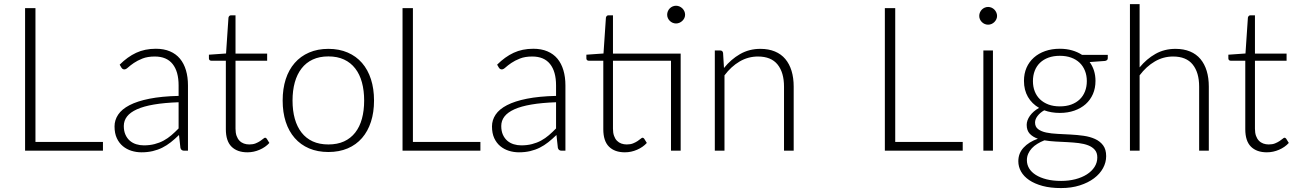

<svg xmlns="http://www.w3.org/2000/svg" viewBox="-20 -748 6432 953"><path d="M491 -43.5V0H104.5V-707.5H156V-43.5Z M866.5 -240.5Q795.5 -238 744.2 -229.2Q693 -220.5 659.8 -205.5Q626.5 -190.5 610.5 -169.8Q594.5 -149 594.5 -122.5Q594.5 -97.5 602.8 -79.2Q611 -61 624.8 -49.2Q638.5 -37.5 656.5 -32Q674.5 -26.5 694 -26.5Q723 -26.5 747.2 -32.8Q771.5 -39 792.2 -50.2Q813 -61.5 831 -77Q849 -92.5 866.5 -110.5ZM574 -427Q613 -466 656 -486Q699 -506 753.5 -506Q793.5 -506 823.5 -493.2Q853.5 -480.5 873.2 -456.8Q893 -433 903 -399.2Q913 -365.5 913 -324V0H894Q879 0 875.5 -14L868.5 -78Q848 -58 827.8 -42Q807.5 -26 785.5 -15Q763.5 -4 738 2Q712.5 8 682 8Q656.5 8 632.5 0.5Q608.5 -7 589.8 -22.5Q571 -38 559.8 -62.2Q548.5 -86.5 548.5 -120.5Q548.5 -152 566.5 -179Q584.5 -206 623 -226Q661.5 -246 721.8 -258Q782 -270 866.5 -272V-324Q866.5 -393 836.8 -430.2Q807 -467.5 748.5 -467.5Q712.5 -467.5 687.2 -457.5Q662 -447.5 644.5 -435.5Q627 -423.5 616 -413.5Q605 -403.5 597.5 -403.5Q592 -403.5 588.5 -406Q585 -408.5 582.5 -412.5Z M1208 8Q1157.5 8 1129.2 -20Q1101 -48 1101 -106.5V-446.5H1029.5Q1024 -446.5 1020.5 -449.5Q1017 -452.5 1017 -458V-476.5L1102 -482.5L1114 -660.5Q1115 -665 1118 -668.5Q1121 -672 1126.5 -672H1149V-482H1306V-446.5H1149V-109Q1149 -88.5 1154.2 -73.8Q1159.5 -59 1168.8 -49.5Q1178 -40 1190.5 -35.5Q1203 -31 1217.5 -31Q1235.5 -31 1248.5 -36.2Q1261.5 -41.5 1271 -47.8Q1280.5 -54 1286.5 -59.2Q1292.5 -64.5 1296 -64.5Q1300 -64.5 1304 -59.5L1317 -38.5Q1298 -17.5 1268.8 -4.8Q1239.5 8 1208 8Z M1610 -505.5Q1663.5 -505.5 1705.8 -487.2Q1748 -469 1777 -435.5Q1806 -402 1821.2 -354.8Q1836.5 -307.5 1836.5 -249Q1836.5 -190.5 1821.2 -143.5Q1806 -96.5 1777 -63Q1748 -29.5 1705.8 -11.5Q1663.5 6.5 1610 6.5Q1556.5 6.5 1514.2 -11.5Q1472 -29.5 1442.8 -63Q1413.5 -96.5 1398.2 -143.5Q1383 -190.5 1383 -249Q1383 -307.5 1398.2 -354.8Q1413.5 -402 1442.8 -435.5Q1472 -469 1514.2 -487.2Q1556.5 -505.5 1610 -505.5ZM1610 -31Q1654.5 -31 1687.8 -46.2Q1721 -61.5 1743.2 -90Q1765.5 -118.5 1776.5 -158.8Q1787.5 -199 1787.5 -249Q1787.5 -298.5 1776.5 -339Q1765.5 -379.5 1743.2 -408.2Q1721 -437 1687.8 -452.5Q1654.5 -468 1610 -468Q1565.5 -468 1532.2 -452.5Q1499 -437 1476.8 -408.2Q1454.5 -379.5 1443.2 -339Q1432 -298.5 1432 -249Q1432 -199 1443.2 -158.8Q1454.5 -118.5 1476.8 -90Q1499 -61.5 1532.2 -46.2Q1565.5 -31 1610 -31Z M2364.5 -43.5V0H1978V-707.5H2029.5V-43.5Z M2740 -240.5Q2669 -238 2617.8 -229.2Q2566.5 -220.5 2533.2 -205.5Q2500 -190.5 2484 -169.8Q2468 -149 2468 -122.5Q2468 -97.5 2476.2 -79.2Q2484.5 -61 2498.2 -49.2Q2512 -37.5 2530 -32Q2548 -26.5 2567.5 -26.5Q2596.5 -26.5 2620.8 -32.8Q2645 -39 2665.8 -50.2Q2686.5 -61.5 2704.5 -77Q2722.5 -92.5 2740 -110.5ZM2447.5 -427Q2486.5 -466 2529.5 -486Q2572.5 -506 2627 -506Q2667 -506 2697 -493.2Q2727 -480.5 2746.8 -456.8Q2766.5 -433 2776.5 -399.2Q2786.5 -365.5 2786.5 -324V0H2767.5Q2752.5 0 2749 -14L2742 -78Q2721.5 -58 2701.2 -42Q2681 -26 2659 -15Q2637 -4 2611.5 2Q2586 8 2555.5 8Q2530 8 2506 0.5Q2482 -7 2463.2 -22.5Q2444.5 -38 2433.2 -62.2Q2422 -86.5 2422 -120.5Q2422 -152 2440 -179Q2458 -206 2496.5 -226Q2535 -246 2595.2 -258Q2655.5 -270 2740 -272V-324Q2740 -393 2710.2 -430.2Q2680.5 -467.5 2622 -467.5Q2586 -467.5 2560.8 -457.5Q2535.5 -447.5 2518 -435.5Q2500.5 -423.5 2489.5 -413.5Q2478.5 -403.5 2471 -403.5Q2465.5 -403.5 2462 -406Q2458.5 -408.5 2456 -412.5Z M3358.5 0H3310.5V-446.5H3022.5V-109Q3022.5 -88.5 3027.8 -73.8Q3033 -59 3042.2 -49.5Q3051.5 -40 3064 -35.5Q3076.5 -31 3091 -31Q3109 -31 3122 -36.2Q3135 -41.5 3144.5 -47.8Q3154 -54 3160 -59.2Q3166 -64.5 3169.5 -64.5Q3173.5 -64.5 3177.5 -59.5L3190.5 -38.5Q3171.5 -17.5 3142.2 -4.8Q3113 8 3081.5 8Q3031 8 3002.8 -20Q2974.5 -48 2974.5 -106.5V-446.5H2903Q2897.5 -446.5 2894 -449.5Q2890.5 -452.5 2890.5 -458V-476.5L2975.5 -482.5L2987.5 -660.5Q2988.5 -665 2991.5 -668.5Q2994.5 -672 3000 -672H3022.5V-482H3358.5ZM3380.5 -675Q3380.5 -666 3376.8 -658.2Q3373 -650.5 3366.8 -644.5Q3360.5 -638.5 3352.5 -635Q3344.5 -631.5 3335.5 -631.5Q3326.5 -631.5 3318.5 -635Q3310.5 -638.5 3304.5 -644.5Q3298.5 -650.5 3295 -658.2Q3291.5 -666 3291.5 -675Q3291.5 -684 3295 -692.2Q3298.5 -700.5 3304.5 -706.5Q3310.5 -712.5 3318.5 -716Q3326.5 -719.5 3335.5 -719.5Q3344.5 -719.5 3352.5 -716Q3360.5 -712.5 3366.8 -706.5Q3373 -700.5 3376.8 -692.2Q3380.5 -684 3380.5 -675Z M3573.5 -410.5Q3608 -453.5 3653.2 -479.5Q3698.5 -505.5 3754 -505.5Q3795 -505.5 3826.2 -492.5Q3857.5 -479.5 3878 -455Q3898.5 -430.5 3909 -396Q3919.5 -361.5 3919.5 -318V0H3871.5V-318Q3871.5 -388 3839.5 -427.8Q3807.5 -467.5 3742 -467.5Q3693.5 -467.5 3651.2 -442.8Q3609 -418 3576 -374V0H3528V-497.5H3554.5Q3567 -497.5 3569 -485Z M4758.5 -43.5V0H4372V-707.5H4423.5V-43.5Z M4908.5 -497.5V0H4861V-497.5ZM4929 -669Q4929 -660 4925.2 -652.2Q4921.5 -644.5 4915.5 -638.5Q4909.5 -632.5 4901.5 -629Q4893.5 -625.5 4884.5 -625.5Q4875.5 -625.5 4867.5 -629Q4859.5 -632.5 4853.5 -638.5Q4847.5 -644.5 4844 -652.2Q4840.5 -660 4840.5 -669Q4840.5 -678 4844 -686.2Q4847.5 -694.5 4853.5 -700.5Q4859.5 -706.5 4867.5 -710Q4875.5 -713.5 4884.5 -713.5Q4893.5 -713.5 4901.5 -710Q4909.5 -706.5 4915.5 -700.5Q4921.5 -694.5 4925.2 -686.2Q4929 -678 4929 -669Z M5240.5 -220Q5272.5 -220 5297.5 -229.2Q5322.5 -238.5 5339.5 -255Q5356.5 -271.5 5365.5 -294.5Q5374.5 -317.5 5374.5 -345.5Q5374.5 -373.5 5365.2 -396.8Q5356 -420 5338.8 -436.5Q5321.5 -453 5296.8 -462Q5272 -471 5240.5 -471Q5209 -471 5184.2 -462Q5159.5 -453 5142.2 -436.5Q5125 -420 5116 -396.8Q5107 -373.5 5107 -345.5Q5107 -317.5 5116 -294.5Q5125 -271.5 5142.2 -255Q5159.5 -238.5 5184.2 -229.2Q5209 -220 5240.5 -220ZM5426.5 33.5Q5426.5 10 5414.2 -4.2Q5402 -18.5 5381.5 -26.5Q5361 -34.5 5334.2 -37.8Q5307.5 -41 5278.2 -42.5Q5249 -44 5219.5 -45.5Q5190 -47 5164 -51.5Q5145 -44 5129 -34.2Q5113 -24.5 5101.5 -12Q5090 0.5 5083.5 15.2Q5077 30 5077 47Q5077 69 5088.2 87.8Q5099.5 106.5 5121.2 120.2Q5143 134 5174.5 142Q5206 150 5247 150Q5285 150 5317.8 141.5Q5350.5 133 5374.8 117.5Q5399 102 5412.8 80.5Q5426.5 59 5426.5 33.5ZM5478.5 -475.5V-459Q5478.5 -448 5464.5 -445.5L5388.5 -440Q5402.5 -421 5410 -397.5Q5417.5 -374 5417.5 -346.5Q5417.5 -310.5 5404.8 -281.2Q5392 -252 5368.8 -231.2Q5345.5 -210.5 5312.8 -199Q5280 -187.5 5240.5 -187.5Q5198 -187.5 5163 -200.5Q5142 -188.5 5129.8 -172.2Q5117.5 -156 5117.5 -140Q5117.5 -118.5 5132.8 -107Q5148 -95.5 5172.8 -90.2Q5197.5 -85 5229.2 -83.5Q5261 -82 5294 -80.2Q5327 -78.5 5358.8 -74Q5390.5 -69.5 5415.2 -58.2Q5440 -47 5455.2 -26.8Q5470.5 -6.5 5470.5 27Q5470.5 58 5455 86.5Q5439.5 115 5410.2 137Q5381 159 5339.5 172.2Q5298 185.5 5246.5 185.5Q5194 185.5 5154.5 174.8Q5115 164 5088.2 145.8Q5061.5 127.5 5048 103.5Q5034.5 79.5 5034.5 52.5Q5034.5 13 5060.5 -15.2Q5086.5 -43.5 5131.5 -59.5Q5106.5 -68 5091.2 -84.2Q5076 -100.5 5076 -128.5Q5076 -139 5080 -150.5Q5084 -162 5092 -173.2Q5100 -184.5 5111.5 -194.5Q5123 -204.5 5137.5 -212.5Q5102 -233 5082.2 -267Q5062.5 -301 5062.5 -346.5Q5062.5 -382.5 5075.2 -411.8Q5088 -441 5111.5 -462Q5135 -483 5167.8 -494.5Q5200.5 -506 5240.5 -506Q5273.5 -506 5301.2 -498Q5329 -490 5351 -475.5Z M5636.5 -413.5Q5671 -455.5 5715.2 -480.5Q5759.5 -505.5 5814.5 -505.5Q5855.5 -505.5 5886.8 -492.5Q5918 -479.5 5938.5 -455Q5959 -430.5 5969.5 -396Q5980 -361.5 5980 -318V0H5932V-318Q5932 -388 5900 -427.8Q5868 -467.5 5802.5 -467.5Q5754 -467.5 5711.8 -442.8Q5669.5 -418 5636.5 -374V0H5588.5V-727.5H5636.5Z M6268 8Q6217.5 8 6189.2 -20Q6161 -48 6161 -106.5V-446.5H6089.5Q6084 -446.5 6080.5 -449.5Q6077 -452.5 6077 -458V-476.5L6162 -482.5L6174 -660.5Q6175 -665 6178 -668.5Q6181 -672 6186.5 -672H6209V-482H6366V-446.5H6209V-109Q6209 -88.5 6214.2 -73.8Q6219.5 -59 6228.8 -49.5Q6238 -40 6250.5 -35.5Q6263 -31 6277.5 -31Q6295.5 -31 6308.5 -36.2Q6321.5 -41.5 6331 -47.8Q6340.5 -54 6346.5 -59.2Q6352.5 -64.5 6356 -64.5Q6360 -64.5 6364 -59.5L6377 -38.5Q6358 -17.5 6328.8 -4.8Q6299.5 8 6268 8Z"/></svg>

Font: LatoLatin Light
Style: Regular
Weight: 300
Designer: Lukasz Dziedzic with Adam Twardoch and Botio Nikoltchev
Foundry: tyPoland Lukasz Dziedzic
Version: Version 2.015; 2015-08-06; http://www.latofonts.com/